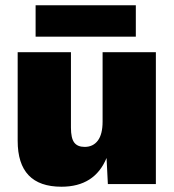

<svg xmlns="http://www.w3.org/2000/svg" viewBox="-20 -698 660 728"><path d="M571 -500V0H389L384 -99Q339 10 213 10Q47 10 47 -164V-500H249V-214Q249 -174 261.5 -157.5Q274 -141 301 -141Q333 -141 351 -165Q369 -189 369 -237V-500ZM495 -559H115V-678H495Z"/></svg>

Font: Work Sans ExtraBold
Style: Regular
Weight: 800
Designer: Wei Huang
Foundry: Wei Huang
Version: Version 1.500